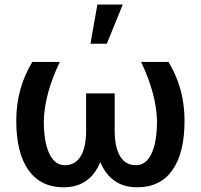

<svg xmlns="http://www.w3.org/2000/svg" viewBox="-20 -794 862 824"><path d="M49.8 0ZM236.8 -528.3Q171.4 -392.1 168 -276.4Q168 -184.1 191.7 -134.5Q215.3 -85 258.3 -85Q302.7 -85 326.2 -123.3Q349.6 -161.6 349.6 -233.9V-393.1H472.2V-228.5Q473.1 -159.2 496.3 -122.1Q519.5 -85 563.5 -85Q606.4 -85 630.1 -134.5Q653.8 -184.1 653.8 -276.4Q650.4 -393.1 585.4 -528.3H703.1Q772 -415 772 -276.4Q772 -137.7 720 -64Q668 9.8 568.8 9.8Q455.6 9.8 410.6 -98.6Q365.7 9.8 253.4 9.8Q154.3 9.8 102.1 -64Q49.8 -137.7 49.8 -276.4Q49.8 -415 118.7 -528.3ZM397.9 -774.4H506.8L438.5 -606.4H368.2Z"/></svg>

Font: Roboto Medium
Style: Regular
Weight: 500
Designer: Google
Version: Version 2.134; 2016; ttfautohint (v1.6)